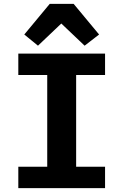

<svg xmlns="http://www.w3.org/2000/svg" viewBox="-20 -976 640 996"><path d="M75 0V-111H225V-587H75V-698H525V-587H375V-111H525V0ZM362 -956 494 -797 419 -739 298 -854 177 -739 106 -797 238 -956Z"/></svg>

Font: iA Writer Duo V
Style: Regular
Weight: 400
Designer: Mike Abbink, Paul van der Laan, Pieter van Rosmalen, Oliver Reichenstein
Foundry: Information Architects Inc.
Version: Version 2.000